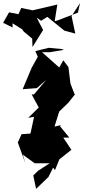

<svg xmlns="http://www.w3.org/2000/svg" viewBox="-46 -1139 577 1229"><path d="M349 -825 266 -833 180 -812 196 -776 159 -709 161 -715 99 -568 190 -575 249 -627 172 -535 157 -534 202 -451 135 -385 172 -391 149 -284 92 -280 68 -227 118 -90 100 -149 176 -94H272L198 -46L167 -16L185 70L264 -6L294 -66L306 -50L334 -119L411 -180L359 -258H398L338 -331L344 -338L303 -329L333 -425L391 -481L434 -535L430 -539L405 -604L392 -710L359 -753L333 -707L223 -805H274L363 -820ZM34 -990 95 -952 106 -937 160 -892 162 -838 230 -947 208 -989 189 -1026 217 -1006 257 -1031 366 -943 436 -924 412 -1036 466 -1119 453 -1058 324 -1009 304 -1003 321 -1110 163 -1073 90 -1088 72 -1048 12 -1060 -26 -993 35 -963Z"/></svg>

Font: Hussar Lance
Style: Regular
Weight: 700
Foundry: Cannot Into Space Fonts, PlusOne Fonts
Version: Version 2.27